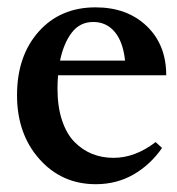

<svg xmlns="http://www.w3.org/2000/svg" viewBox="-20 -480 473 512"><path d="M235.4 11.2Q144.5 11.2 85 -55.9Q25.4 -123 25.4 -226.1Q25.4 -330.6 83 -395.5Q140.6 -460.4 234.9 -460.4Q318.8 -460.4 371.1 -410.6Q423.3 -360.8 423.3 -279.3H134.8Q133.3 -261.7 133.3 -243.7Q133.3 -195.3 145.5 -158.9Q157.7 -122.6 178.7 -101.3Q199.7 -80.1 225.8 -69.6Q252 -59.1 282.7 -59.1Q340.3 -59.1 395 -101.1L412.1 -85.4Q380.9 -40.5 335.9 -14.6Q291 11.2 235.4 11.2ZM140.1 -318.4H313.5Q308.1 -368.7 285.9 -395Q263.7 -421.4 228.5 -421.4Q193.4 -421.4 171.6 -393.3Q149.9 -365.2 140.1 -318.4Z"/></svg>

Font: Elstob 8pt SemiBold
Style: Regular
Weight: 600
Designer: Peter S. Baker
Version: Version 1.015